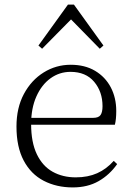

<svg xmlns="http://www.w3.org/2000/svg" viewBox="-20 -805 576 839"><path d="M298 14Q227 14 171 -15Q115 -44 83.5 -103.5Q52 -163 52 -252Q52 -334 84.5 -394.5Q117 -455 171 -488.5Q225 -522 289 -522Q351 -522 395.5 -495.5Q440 -469 464 -423.5Q488 -378 488 -320Q488 -283 482 -260H82V-290H387Q411 -290 419.5 -302.5Q428 -315 428 -341Q428 -404 391.5 -447.5Q355 -491 288 -491Q240 -491 201 -463Q162 -435 139 -383.5Q116 -332 116 -263Q116 -183 141 -131Q166 -79 210 -54.5Q254 -30 311 -30Q364 -30 404.5 -48Q445 -66 477 -102L492 -88Q459 -41 411 -13.5Q363 14 298 14ZM416 -592 268 -743H313L164 -592L148 -606L277 -785H303L432 -606Z"/></svg>

Font: Source Han Serif JP VF
Style: Regular
Weight: 250
Designer: Ryoko NISHIZUKA 西塚涼子 (kana & ideographs); Frank Grießhammer (Latin, Greek & Cyrillic); Wenlong ZHANG 张文龙 (bopomofo); San
Foundry: Adobe
Version: Version 2.001;hotconv 1.1.0;makeotfexe 2.6.0